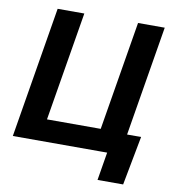

<svg xmlns="http://www.w3.org/2000/svg" viewBox="-94 -811 954 1050"><g transform="rotate(10 383.0 -286.0)"><path d="M615 0H20.3L140.9 -727.5H289.1L188.5 -121.9H486.9L587.4 -727.5H735.6ZM518.2 156.2 544.1 0H501.9L521.1 -116.4H712.1L660.4 156.2Z"/></g></svg>

Font: Inter
Style: Italic
Weight: 400
Italic angle: -9.3988°
Designer: Rasmus Andersson
Foundry: rsms
Version: Version 4.001;git-66647c0bb